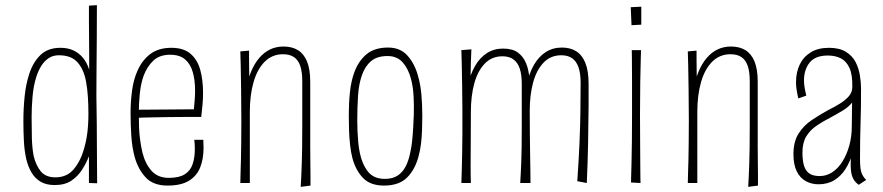

<svg xmlns="http://www.w3.org/2000/svg" viewBox="-20 -712 3434 747"><path d="M71 -241Q71 -291 76 -338.5Q81 -386 94 -425Q109 -471 138 -498.5Q167 -526 215 -526Q244 -526 265.5 -516Q287 -506 302.5 -487.5Q318 -469 327 -441Q327 -466 327 -498.5Q327 -531 326.5 -565.5Q326 -600 326 -632.5Q326 -665 326 -690L357 -692Q357 -617 356.5 -554Q356 -491 355.5 -437.5Q355 -384 355 -338Q355 -331 355.5 -302Q356 -273 356.5 -231Q357 -189 357 -144.5Q357 -100 357.5 -61Q358 -22 358 1L326 0V-104Q316 -78 299.5 -52Q283 -26 257.5 -9Q232 8 193 8Q160 8 138 -5Q116 -18 102.5 -41Q89 -64 82 -94Q75 -125 73 -162.5Q71 -200 71 -241ZM103 -257Q103 -214 104 -175Q105 -136 111 -105Q120 -68 139 -45Q158 -22 196 -22Q241 -22 268 -55Q295 -88 308 -137Q314 -158 317.5 -179.5Q321 -201 322.5 -223.5Q324 -246 324 -269Q324 -302 322 -334Q320 -366 315 -393Q307 -440 282.5 -468.5Q258 -497 209 -497Q186 -497 169 -485.5Q152 -474 140.5 -455.5Q129 -437 121 -412Q110 -377 106.5 -335Q103 -293 103 -257Z M632 10Q577 10 547.5 -21Q518 -52 504 -101Q494 -138 491 -181.5Q488 -225 488 -272Q488 -318 494 -361Q500 -404 515 -437Q533 -478 565 -502Q597 -526 647 -526Q694 -526 721 -503Q748 -480 759 -440.5Q770 -401 770 -351Q770 -329 768 -305.5Q766 -282 763 -257L734 -284Q736 -304 737.5 -323Q739 -342 739 -359Q739 -400 730 -431.5Q721 -463 700 -481Q679 -499 642 -499Q601 -499 577 -476.5Q553 -454 539 -418Q528 -387 524 -348.5Q520 -310 520 -271Q520 -243 521 -216.5Q522 -190 525.5 -165.5Q529 -141 534 -119Q545 -75 569.5 -47.5Q594 -20 637 -20Q677 -20 699 -34Q721 -48 729.5 -73.5Q738 -99 738 -132Q738 -140 737.5 -149.5Q737 -159 736 -168H771Q771 -161 771.5 -153.5Q772 -146 772 -138Q772 -94 759 -61Q746 -28 715.5 -9Q685 10 632 10ZM504 -253V-285L765 -287L763 -257Q732 -257 699.5 -257Q667 -257 637 -256.5Q607 -256 580.5 -255.5Q554 -255 534 -254.5Q514 -254 504 -253Z M1188 10 1150 15Q1151 -2 1152 -23.5Q1153 -45 1154 -72.5Q1155 -100 1155.5 -137.5Q1156 -175 1156 -224Q1156 -250 1156 -281.5Q1156 -313 1156 -343.5Q1156 -374 1156 -396Q1156 -433 1148 -456Q1140 -479 1123.5 -490Q1107 -501 1081 -501Q1039 -501 1010 -472Q981 -443 966.5 -392.5Q952 -342 952 -277L929 -264Q929 -316 936 -358Q943 -400 956.5 -432.5Q970 -465 989 -487Q1008 -509 1031.5 -520Q1055 -531 1083 -531Q1116 -531 1139 -517Q1162 -503 1174.5 -473Q1187 -443 1187 -393Q1187 -375 1187 -356.5Q1187 -338 1187 -318Q1187 -298 1187 -275Q1187 -252 1187 -225Q1187 -175 1187 -138.5Q1187 -102 1187.5 -76Q1188 -50 1188 -29.5Q1188 -9 1188 10ZM915 0Q915 -19 916 -41Q917 -63 917.5 -92Q918 -121 918.5 -158.5Q919 -196 919 -246Q919 -314 918 -368Q917 -422 916.5 -459Q916 -496 915 -512L949 -515Q949 -502 949 -481Q949 -460 949.5 -431Q950 -402 950.5 -363.5Q951 -325 952 -277Q952 -211 952 -157.5Q952 -104 952 -64.5Q952 -25 952 0Z M1474 10Q1421 10 1392.5 -19.5Q1364 -49 1351 -97Q1345 -121 1342 -148Q1339 -175 1338 -204.5Q1337 -234 1337 -264Q1337 -311 1341.5 -354Q1346 -397 1359 -432Q1375 -475 1406 -501Q1437 -527 1490 -527Q1537 -527 1565 -496Q1593 -465 1606 -418Q1616 -384 1619.5 -344Q1623 -304 1623 -263Q1623 -234 1622 -206Q1621 -178 1618 -153Q1615 -128 1609 -106Q1596 -54 1564.5 -22Q1533 10 1474 10ZM1477 -16Q1507 -16 1526.5 -28.5Q1546 -41 1558 -64Q1570 -87 1576 -118Q1581 -140 1583.5 -164Q1586 -188 1587.5 -214Q1589 -240 1590 -267Q1591 -304 1589 -339.5Q1587 -375 1579 -405Q1569 -444 1547 -469Q1525 -494 1488 -494Q1447 -494 1423.5 -474Q1400 -454 1388 -419Q1376 -385 1373 -339.5Q1370 -294 1370 -244Q1370 -222 1371 -199.5Q1372 -177 1374 -156.5Q1376 -136 1380 -117Q1389 -73 1411.5 -44.5Q1434 -16 1477 -16Z M2004 0Q2005 -17 2006 -36Q2007 -55 2008 -80Q2009 -105 2009.5 -140Q2010 -175 2010 -224Q2010 -250 2010 -278.5Q2010 -307 2010 -335Q2010 -363 2010 -385Q2010 -422 2002 -445.5Q1994 -469 1977.5 -481Q1961 -493 1935 -493Q1893 -493 1865.5 -464Q1838 -435 1825 -386.5Q1812 -338 1812 -277L1789 -264Q1789 -326 1799 -374Q1809 -422 1828 -455Q1847 -488 1874.5 -505.5Q1902 -523 1937 -523Q1974 -523 1995 -507.5Q2016 -492 2026.5 -466.5Q2037 -441 2039.5 -409.5Q2042 -378 2041.5 -344.5Q2041 -311 2041 -281Q2041 -231 2041.5 -188.5Q2042 -146 2042.5 -110Q2043 -74 2043.5 -46.5Q2044 -19 2044 0ZM1775 0Q1776 -19 1776.5 -47Q1777 -75 1778 -111.5Q1779 -148 1779 -191.5Q1779 -235 1779 -285Q1779 -334 1778 -381Q1777 -428 1776.5 -464.5Q1776 -501 1775 -517L1814 -520Q1813 -502 1812 -469.5Q1811 -437 1811 -389.5Q1811 -342 1812 -277Q1812 -211 1811.5 -157.5Q1811 -104 1811 -64.5Q1811 -25 1812 0ZM2263 0 2226 -7Q2229 -51 2231 -85.5Q2233 -120 2234.5 -153.5Q2236 -187 2237 -223Q2238 -244 2238 -270Q2238 -296 2238.5 -326.5Q2239 -357 2239 -389Q2239 -426 2231 -449.5Q2223 -473 2206.5 -485Q2190 -497 2164 -497Q2122 -497 2094.5 -468Q2067 -439 2054 -390.5Q2041 -342 2041 -281L2018 -268Q2018 -330 2028 -378Q2038 -426 2057 -459Q2076 -492 2103.5 -509.5Q2131 -527 2166 -527Q2199 -527 2222 -512.5Q2245 -498 2257.5 -467Q2270 -436 2270 -386Q2270 -367 2270 -347.5Q2270 -328 2270 -300.5Q2270 -273 2269 -229Q2269 -191 2268 -153Q2267 -115 2266 -77.5Q2265 -40 2263 0Z M2472 0 2435 -2Q2435 -2 2435.5 -22.5Q2436 -43 2437 -79.5Q2438 -116 2438.5 -164.5Q2439 -213 2439 -267Q2439 -340 2439 -396.5Q2439 -453 2438.5 -485Q2438 -517 2438 -517H2474Q2474 -517 2473 -484.5Q2472 -452 2471 -395Q2470 -338 2470 -266Q2470 -212 2470.5 -164Q2471 -116 2471 -79Q2471 -42 2471.5 -21Q2472 0 2472 0ZM2475 -616 2437 -614 2434 -684 2475 -686Z M2929 10 2891 15Q2892 -2 2893 -23.5Q2894 -45 2895 -72.5Q2896 -100 2896.5 -137.5Q2897 -175 2897 -224Q2897 -250 2897 -281.5Q2897 -313 2897 -343.5Q2897 -374 2897 -396Q2897 -433 2889 -456Q2881 -479 2864.5 -490Q2848 -501 2822 -501Q2780 -501 2751 -472Q2722 -443 2707.5 -392.5Q2693 -342 2693 -277L2670 -264Q2670 -316 2677 -358Q2684 -400 2697.5 -432.5Q2711 -465 2730 -487Q2749 -509 2772.5 -520Q2796 -531 2824 -531Q2857 -531 2880 -517Q2903 -503 2915.5 -473Q2928 -443 2928 -393Q2928 -375 2928 -356.5Q2928 -338 2928 -318Q2928 -298 2928 -275Q2928 -252 2928 -225Q2928 -175 2928 -138.5Q2928 -102 2928.5 -76Q2929 -50 2929 -29.5Q2929 -9 2929 10ZM2656 0Q2656 -19 2657 -41Q2658 -63 2658.5 -92Q2659 -121 2659.5 -158.5Q2660 -196 2660 -246Q2660 -314 2659 -368Q2658 -422 2657.5 -459Q2657 -496 2656 -512L2690 -515Q2690 -502 2690 -481Q2690 -460 2690.5 -431Q2691 -402 2691.5 -363.5Q2692 -325 2693 -277Q2693 -211 2693 -157.5Q2693 -104 2693 -64.5Q2693 -25 2693 0Z M3321 7Q3307 -3 3300 -16Q3293 -29 3291 -47Q3289 -65 3290 -89Q3291 -113 3292.5 -145.5Q3294 -178 3294 -220Q3294 -239 3294.5 -258.5Q3295 -278 3295 -297Q3295 -316 3295.5 -335.5Q3296 -355 3296 -374Q3297 -421 3285 -447.5Q3273 -474 3251.5 -485Q3230 -496 3201 -496Q3152 -496 3130 -468.5Q3108 -441 3108 -399Q3108 -386 3110.5 -371Q3113 -356 3117 -340L3086 -329Q3082 -346 3079.5 -361.5Q3077 -377 3077 -392Q3077 -431 3091.5 -461Q3106 -491 3134.5 -508.5Q3163 -526 3205 -526Q3246 -526 3271 -510.5Q3296 -495 3308.5 -471Q3321 -447 3325.5 -419Q3330 -391 3330 -367Q3330 -325 3329.5 -292.5Q3329 -260 3328 -229.5Q3327 -199 3326.5 -166.5Q3326 -134 3326 -93Q3326 -56 3331.5 -40.5Q3337 -25 3350 -12ZM3164 5Q3138 5 3115.5 -7Q3093 -19 3080 -45Q3067 -71 3067 -112Q3067 -161 3087 -192.5Q3107 -224 3138.5 -245Q3170 -266 3201 -283Q3227 -296 3248 -309Q3269 -322 3282.5 -337.5Q3296 -353 3296 -374L3312 -363Q3312 -334 3296.5 -314.5Q3281 -295 3257.5 -281Q3234 -267 3208 -253Q3182 -240 3157 -223Q3132 -206 3117 -181.5Q3102 -157 3102 -118Q3102 -90 3107.5 -69.5Q3113 -49 3127.5 -38Q3142 -27 3169 -27Q3196 -27 3219 -42.5Q3242 -58 3258.5 -85Q3275 -112 3284.5 -146.5Q3294 -181 3294 -220L3318 -258Q3317 -223 3312 -186.5Q3307 -150 3297 -116Q3287 -82 3269.5 -54.5Q3252 -27 3226 -11Q3200 5 3164 5Z"/></svg>

Font: Truculenta Thin
Style: Regular
Weight: 250
Version: Version 1.002